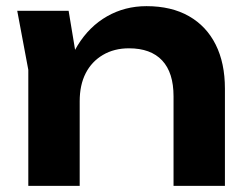

<svg xmlns="http://www.w3.org/2000/svg" viewBox="-20 -604 806 624"><path d="M36 -569H203L239 -352V0H72V-377ZM456 -584Q537 -584 594 -551.5Q651 -519 681 -459Q711 -399 711 -316V0H544V-291Q544 -368 507 -407.5Q470 -447 399 -447Q351 -447 314.5 -425.5Q278 -404 258.5 -366Q239 -328 239 -275L184 -304Q194 -394 232 -456Q270 -518 328 -551Q386 -584 456 -584Z"/></svg>

Font: Unbounded Medium
Style: Regular
Weight: 500
Designer: Luke Prowse, Jean-Baptiste Morizot, Fátima Lázaro, Florian Runge
Foundry: NaN
Version: Version 1.700